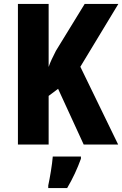

<svg xmlns="http://www.w3.org/2000/svg" viewBox="-20 -734 621 975"><path d="M580 0 388 -395 581 -714H410L264 -476C248 -445 235 -418 227 -394V-714H71V0H227V-247L275 -283L405 0ZM391 72V61H248C245 102 233 171 225 208V221H321C350 172 373 122 391 72Z"/></svg>

Font: Noto Sans Malayalam Condensed ExtraBold
Style: Regular
Weight: 800
Width: 3
Designer: Jelle Bosma - Monotype Design Team
Foundry: Monotype Imaging Inc.
Version: Version 2.104